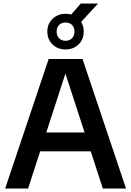

<svg xmlns="http://www.w3.org/2000/svg" viewBox="-20 -1077 750 1097"><path d="M9.5 0 258 -740H451.5L700 0H567.5L346 -680.5H361.5L140.5 0ZM166.5 -212.5 195.5 -320H513.5L542.5 -212.5ZM354.5 -794.5Q309.5 -794.5 280 -823.2Q250.5 -852 250.5 -896.5Q250.5 -940.5 280 -969.2Q309.5 -998 354.5 -998Q399.5 -998 429 -969.2Q458.5 -940.5 458.5 -896.5Q458.5 -852 429 -823.2Q399.5 -794.5 354.5 -794.5ZM354.5 -844Q377 -844 391.2 -858.2Q405.5 -872.5 405.5 -896.5Q405.5 -921 391.2 -934.8Q377 -948.5 354.5 -948.5Q332.5 -948.5 318 -934.8Q303.5 -921 303.5 -896.5Q303.5 -872.5 318 -858.2Q332.5 -844 354.5 -844ZM429.5 -936.5 369.5 -974 441.5 -1057H540.5Z"/></svg>

Font: Encode Sans Condensed Thin SemiBold
Style: Regular
Weight: 600
Version: Version 3.002